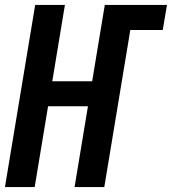

<svg xmlns="http://www.w3.org/2000/svg" viewBox="-27 -755 694 775"><path d="M-7 0 115 -735H235L184 -427H345L396 -735H647L630 -634H499L394 0H274L328 -326H167L113 0Z"/></svg>

Font: Iosevka SS04 Extended
Style: Bold Italic
Weight: 700
Width: 7
Italic angle: -9°
Monospace: yes
Designer: Belleve Invis
Foundry: Belleve Invis
Version: Version 19.0.0; ttfautohint (v1.8.4)